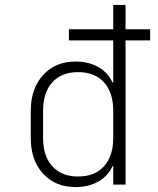

<svg xmlns="http://www.w3.org/2000/svg" viewBox="-20 -750 640 780"><path d="M287 10Q205 10 155 -44.5Q105 -99 105 -189V-300Q105 -390 155 -445Q205 -500 287 -500Q340 -500 379.5 -477.5Q419 -455 437 -415H440V-586H260V-631H440V-730H490V-631H590V-586H490V0H440V-75H437Q419 -35 379.5 -12.5Q340 10 287 10ZM297 -33Q365 -33 402.5 -74.5Q440 -116 440 -189V-300Q440 -374 402.5 -415.5Q365 -457 297 -457Q230 -457 192.5 -415.5Q155 -374 155 -300V-189Q155 -116 192.5 -74.5Q230 -33 297 -33Z"/></svg>

Font: Tiny Thin
Style: Regular
Weight: 100
Monospace: yes
Designer: Philipp Nurullin, Konstantin Bulenkov
Foundry: JetBrains
Version: Version 2.251; ttfautohint (v1.8.4.7-5d5b)